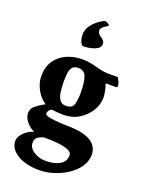

<svg xmlns="http://www.w3.org/2000/svg" viewBox="-164 -758 801 1051"><g transform="rotate(20 237.0 -232.5)"><path d="M198.2 212.9Q149.4 212.9 109.4 199.7Q69.3 186.5 45.9 162.1Q22.5 137.7 22.5 105.5Q22.5 84 45.4 59.6Q68.4 35.2 102.5 24.4Q77.1 13.7 56.6 -10.3Q36.1 -34.2 36.1 -62.5Q36.1 -86.9 58.1 -104.5Q80.1 -122.1 110.4 -138.7Q91.8 -149.4 74.2 -170.9Q56.6 -192.4 45.9 -220.2Q35.2 -248 35.2 -275.4Q35.2 -329.1 59.6 -365.2Q84 -401.4 125.5 -419.9Q167 -438.5 217.8 -438.5Q253.9 -438.5 300.8 -425.8Q324.2 -418.9 343.3 -416Q362.3 -413.1 376 -413.1H429.7Q431.6 -413.1 436 -404.3Q440.4 -395.5 444.3 -386.2Q448.2 -377 448.2 -372.1Q448.2 -358.4 442.4 -358.4H384.8Q380.9 -357.4 380.9 -355.5L388.7 -329.1Q391.6 -316.4 393.6 -303.7Q395.5 -291 395.5 -280.3Q395.5 -239.3 372.6 -202.1Q349.6 -165 310.5 -141.1Q271.5 -117.2 220.7 -117.2Q201.2 -117.2 184.6 -118.7Q168 -120.1 154.3 -122.1Q141.6 -118.2 136.2 -108.4Q130.9 -98.6 130.9 -92.8Q130.9 -84 147.5 -79.1Q161.1 -75.2 188.5 -72.3Q215.8 -69.3 243.2 -68.4Q270.5 -67.4 285.2 -67.4Q440.4 -60.5 442.4 35.2Q442.4 71.3 421.4 103.5Q400.4 135.7 364.7 160.2Q329.1 184.6 285.6 198.7Q242.2 212.9 198.2 212.9ZM216.8 -168Q253.9 -168 261.7 -195.3Q269.5 -222.7 269.5 -261.7Q269.5 -324.2 257.8 -355.5Q246.1 -386.7 210.9 -386.7Q187.5 -386.7 176.8 -373Q166 -359.4 163.6 -337.9Q161.1 -316.4 161.1 -292V-287.1Q161.1 -255.9 165 -228.5Q168.9 -201.2 180.7 -184.6Q192.4 -168 216.8 -168ZM214.8 153.3Q265.6 153.3 297.4 134.8Q329.1 116.2 329.1 79.1Q329.1 35.2 165 35.2Q140.6 42 127.9 51.8Q115.2 61.5 115.2 84Q115.2 113.3 146 133.3Q176.8 153.3 214.8 153.3ZM191.4 -506.8Q169.9 -525.4 169.9 -567.4Q169.9 -602.5 198.2 -633.3Q226.6 -664.1 259.8 -677.7H262.7Q267.6 -677.7 277.8 -671.9Q288.1 -666 288.1 -662.1Q288.1 -659.2 278.3 -653.3Q268.6 -647.5 258.3 -639.2Q248 -630.9 248 -617.2Q248 -600.6 270.5 -586.9Q292 -574.2 292 -555.7Q292 -531.2 261.2 -519Q230.5 -506.8 191.4 -506.8Z"/></g></svg>

Font: Crimson Text Bold
Style: Bold
Weight: 700
Designer: Sebastian Kosch
Foundry: Sebastian Kosch
Version: Version 1.10 July 1, 2025